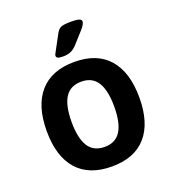

<svg xmlns="http://www.w3.org/2000/svg" viewBox="-132 -819 834 927"><g transform="rotate(-20 284.5 -355.5)"><path d="M245 -573Q225 -573 218 -577Q211 -581 211 -588Q211 -593 214.5 -599Q218 -605 223 -615L263 -689Q272 -705 285.5 -711.5Q299 -718 340 -718Q391 -718 391 -701Q391 -687 370 -663L314 -601Q298 -585 282 -579Q266 -573 245 -573ZM286 7Q169 7 108 -62Q47 -131 47 -261Q47 -391 108 -460.5Q169 -530 286 -530Q402 -530 462.5 -460.5Q523 -391 523 -261Q523 -131 462.5 -62Q402 7 286 7ZM285 -94Q341 -94 367.5 -136Q394 -178 394 -262Q394 -345 367.5 -387Q341 -429 285 -429Q228 -429 201.5 -387Q175 -345 175 -262Q175 -178 201.5 -136Q228 -94 285 -94Z"/></g></svg>

Font: Asap SemiBold
Style: Regular
Weight: 600
Designer: Pablo Cosgaya
Foundry: Omnibus-Type
Version: Version 3.001; ttfautohint (v1.8.3)